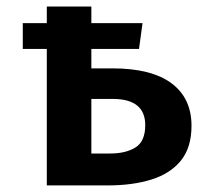

<svg xmlns="http://www.w3.org/2000/svg" viewBox="-20 -563 655 583"><path d="M122.1 0V-414.4H49.2V-492.8H122.1V-543.1H257.4V-492.8H412.8L402.1 -414.4H257.4V-355.4H321.5Q439.5 -355.4 500.5 -310.3Q561.5 -265.1 561.5 -181Q561.5 -115.4 529.5 -75.6Q497.4 -35.9 440 -17.9Q382.6 0 307.2 0ZM257.4 -96.9H314.4Q362.1 -96.9 391.5 -115.4Q421 -133.8 421 -183.1Q421 -262.6 322.1 -262.6H257.4Z"/></svg>

Font: Fira Code SemiBold
Style: Regular
Weight: 600
Designer: Carrois Corporate, Edenspiekermann AG, Nikita Prokopov
Foundry: Carrois Corporate, Edenspiekermann AG, Nikita Prokopov
Version: Version 6.002